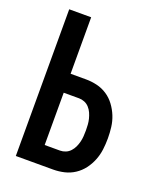

<svg xmlns="http://www.w3.org/2000/svg" viewBox="-137 -820 749 904"><g transform="rotate(20 237.5 -367.5)"><path d="M52 0V-735H162V-452H239Q267 -452 294.5 -445.5Q322 -439 345.5 -423.5Q369 -408 386 -385Q403 -362 413.5 -336Q424 -310 427.5 -282Q431 -254 431 -226Q431 -198 427.5 -170Q424 -142 413.5 -115.5Q403 -89 386 -66.5Q369 -44 345.5 -28.5Q322 -13 294.5 -6.5Q267 0 239 0ZM239 -95Q253 -95 266.5 -100.5Q280 -106 290 -117Q300 -128 306 -141Q312 -154 315.5 -168Q319 -182 320 -196.5Q321 -211 321 -226Q321 -240 320 -254.5Q319 -269 315.5 -283Q312 -297 306 -310.5Q300 -324 290 -335Q280 -346 266.5 -351.5Q253 -357 239 -357H162V-95Z"/></g></svg>

Font: Iosevka QP
Style: Bold
Weight: 700
Designer: Belleve Invis
Foundry: Belleve Invis
Version: Version 20.0.0; ttfautohint (v1.8.4)